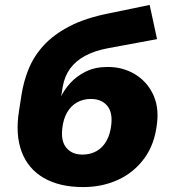

<svg xmlns="http://www.w3.org/2000/svg" viewBox="-20 -749 710 780"><path d="M318 11Q222 11 158 -26Q94 -63 68 -132.5Q42 -202 57 -297L67 -361Q75 -416 96 -468Q117 -520 157 -564Q197 -608 262 -642Q327 -676 424 -695L588 -729L618 -590L418 -553Q365 -543 326.5 -522.5Q288 -502 265 -470.5Q242 -439 235 -397L228 -355H227Q240 -383 265 -411Q290 -439 328 -458Q366 -477 418 -477Q478 -477 526.5 -448.5Q575 -420 600.5 -368.5Q626 -317 618 -249Q609 -164 566.5 -106Q524 -48 459.5 -18.5Q395 11 318 11ZM315 -121Q347 -121 372 -135Q397 -149 412.5 -176.5Q428 -204 432 -242Q438 -293 415 -320Q392 -347 349 -347Q318 -347 293 -333Q268 -319 252.5 -292Q237 -265 233 -227Q227 -175 250 -148Q273 -121 315 -121Z"/></svg>

Font: Nunito Sans 8pt Black
Style: Italic
Weight: 900
Italic angle: -9°
Version: Version 3.101;gftools[0.9.27]